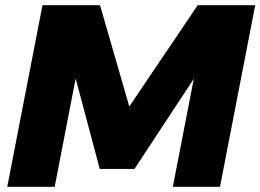

<svg xmlns="http://www.w3.org/2000/svg" viewBox="-20 -721 1005 741"><path d="M743 -701H965L829 0H647L728 -417L499 -69H365L272 -418L191 0H8L144 -701H366L479 -310Z"/></svg>

Font: TypoPRO Montserrat
Style: Italic
Weight: 800
Italic angle: -11.3°
Designer: Julieta Ulanovsky
Foundry: Julieta Ulanovsky
Version: Version 6.001